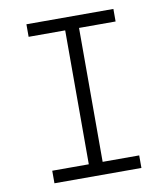

<svg xmlns="http://www.w3.org/2000/svg" viewBox="-82 -805 765 874"><g transform="rotate(-10 300.0 -367.5)"><path d="M99 0V-58H268V-677H99V-735H501V-677H332V-58H501V0Z"/></g></svg>

Font: Iosevka Curly Light Extended
Style: Regular
Weight: 300
Width: 7
Monospace: yes
Designer: Belleve Invis
Foundry: Belleve Invis
Version: Version 11.1.0; ttfautohint (v1.8.3)